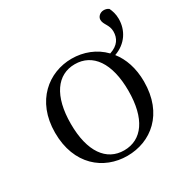

<svg xmlns="http://www.w3.org/2000/svg" viewBox="-155 -787 905 933"><g transform="rotate(-30 297.5 -320.5)"><path d="M297 -16C198 -16 136 -101 136 -257C136 -413 198 -499 297 -499C397 -499 459 -413 459 -257C459 -101 397 -16 297 -16ZM297 15C429 15 547 -76 547 -258C547 -334 525 -395 490 -439C558 -463 593 -520 593 -583C593 -610 586 -630 578 -647C569 -654 559 -656 550 -656C529 -656 513 -640 513 -623C513 -596 540 -581 540 -543C540 -505 522 -474 473 -458C427 -506 363 -530 297 -530C169 -530 48 -437 48 -258C48 -78 165 15 297 15Z"/></g></svg>

Font: Noto Serif CJK KR
Style: Regular
Weight: 400
Designer: Ryoko NISHIZUKA 西塚涼子 (kana & ideographs); Frank Grießhammer (Latin, Greek & Cyrillic); Wenlong ZHANG 张文龙 (bopomofo); San
Foundry: Adobe
Version: Version 2.001;hotconv 1.1.0;makeotfexe 2.6.0